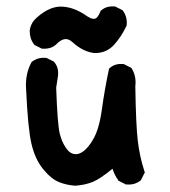

<svg xmlns="http://www.w3.org/2000/svg" viewBox="-20 -587 540 609"><path d="M217.8 2Q190.9 0 167.5 -9.3Q142.6 -19 116.7 -50.8Q90.8 -82.5 79.6 -131.8Q68.4 -179.2 62.5 -309.1Q60.5 -353 79.1 -388.2L80.1 -390.1L82 -391.6Q100.6 -405.8 126 -403.3H127.9L129.4 -402.3L148.9 -392.6L150.9 -391.6L151.9 -390.1Q166.5 -373.5 164.1 -347.7V-347.2L158.2 -309.1Q162.1 -195.3 169.4 -163.6Q170.9 -157.2 172.9 -151.4Q174.8 -145.5 177 -140.1Q179.2 -134.8 181.9 -129.9Q184.6 -125 187.5 -120.4Q190.4 -115.7 193.8 -111.8Q208.5 -94.2 228.5 -99.1Q250.5 -105 272 -139.2Q279.3 -150.4 285.2 -165Q291 -179.7 295.4 -197.8Q299.8 -215.8 302.7 -236.8Q311.5 -301.3 325.2 -366.2L326.2 -369.6L328.6 -371.6Q345.2 -386.2 371.1 -383.8H373L374.5 -382.8L394 -373L396.5 -371.6L397.9 -369.6Q413.1 -345.2 409.2 -313Q411.1 -190.9 417 -140.6Q422.9 -90.8 438 -43.9L439.5 -40L437.5 -36.6L427.7 -17.1L426.8 -15.1L424.8 -13.7Q406.2 0.5 380.9 -2H378.9L377.4 -2.9L357.9 -12.7L355.5 -13.7L354.5 -16.1Q348.6 -24.4 344.2 -33.4Q339.8 -42.5 336.9 -51.8Q297.4 -19.5 274.9 -10.3Q249.5 0 219.2 2H218.8ZM277.3 -418.9Q259.8 -421.4 242.9 -429.9Q226.1 -438.5 210 -453.1Q198.2 -464.4 185.5 -462.9Q172.9 -461.4 157.2 -445.3V-444.8H156.7Q150.9 -439.9 144.3 -437Q137.7 -434.1 130.1 -433.1Q122.6 -432.1 114.3 -432.6H112.3L110.8 -433.6L91.3 -443.4L89.4 -444.3L87.9 -446.3Q74.2 -464.4 74.2 -489.3V-489.7V-490.2Q76.7 -508.8 88.4 -522.9V-523.4H88.9L96.7 -531.2V-531.7H97.2Q139.2 -568.8 178.7 -565.9Q217.3 -563.5 256.8 -535.2L267.6 -529.3Q273.9 -526.9 279.1 -527.3Q284.2 -527.8 289.1 -533.4Q293.9 -539.1 298.3 -550.3L299.3 -552.7L301.3 -554.2Q317.9 -568.8 343.8 -566.4H345.7L347.2 -565.4L366.7 -555.7L368.7 -554.7L370.1 -552.7Q384.3 -533.2 381.8 -507.8V-506.3L380.9 -504.4Q364.7 -470.2 341.3 -444.3Q328.6 -430.7 312.5 -424.3Q296.4 -418 277.8 -418.9Z"/></svg>

Font: NaikaiFont
Style: Bold
Weight: 700
Version: Version 1.89